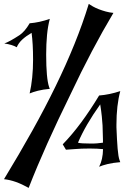

<svg xmlns="http://www.w3.org/2000/svg" viewBox="-20 -832 688 958"><path d="M474.6 0Q493.2 -35.6 494.1 -87.9Q463.9 -90.8 434.1 -90.8H418.9Q386.7 -90.8 359.6 -88.6Q332.5 -86.4 309.1 -85L293 -111.8Q340.3 -160.6 385.3 -221.4Q430.2 -282.2 474.6 -355.5Q525.4 -359.4 580.1 -377.4Q561 -306.2 561 -209.5V-196.8Q563.5 -131.3 566.9 -90.3Q570.3 -49.3 576.7 -32.2L580.1 -22.9Q543.5 -20 516.8 -13.4Q490.2 -6.8 474.6 0ZM480 -311Q443.4 -259.8 415.8 -212.4Q388.2 -165 369.1 -120.1Q381.3 -115.7 434.1 -115.7H445.8Q460.4 -115.7 493.7 -120.1V-134.8L491.7 -206.1Q490.7 -224.6 488 -251Q485.4 -277.3 480 -311ZM0 62Q76.7 -64 140.9 -179.2Q205.1 -294.4 257.6 -402.1Q310.1 -509.8 351.3 -611.6Q392.6 -713.4 422.9 -812.5Q431.2 -806.6 443.8 -799.6Q456.5 -792.5 472.7 -786.1Q488.8 -779.8 507.3 -774.7Q525.9 -769.5 545.9 -767.6Q437.5 -585.9 332 -361.8Q268.1 -231.9 216.1 -116Q164.1 0 123 105.5Q88.9 86.4 59.3 75.9Q29.8 65.4 0 62ZM127.9 -365.7Q145 -440.9 145 -534.2Q145 -575.2 143.1 -608.4Q141.1 -641.6 137.7 -668Q110.4 -652.3 91.3 -634.8Q72.3 -617.2 63.5 -596.2Q42.5 -608.9 1.5 -615.2Q25.9 -623 76.7 -656.2Q103.5 -673.8 127.9 -715.8Q176.8 -719.7 228.5 -737.8Q218.8 -701.2 214.6 -657Q210.4 -612.8 210.4 -559.6Q210.4 -440.4 225.1 -397.5L228.5 -388.7Q194.8 -385.7 169.2 -379.2Q143.6 -372.6 127.9 -365.7Z"/></svg>

Font: MedievalSharp
Style: Regular
Weight: 500
Version: Version 1.0